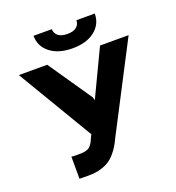

<svg xmlns="http://www.w3.org/2000/svg" viewBox="-159 -1032 1076 1171"><g transform="rotate(-20 378.5 -447.0)"><path d="M24.9 -710.9H209L402.8 -428.2L407.7 -408.2L551.8 -710.9H737.3L447.8 -152.8Q434.1 -123.5 421.6 -102.5Q409.2 -81.5 389.4 -58.8Q369.6 -36.1 346.9 -22Q324.2 -7.8 291.5 1.2Q258.8 10.3 218.8 10.3H185.5Q163.6 10.3 156.2 9.8L155.8 -133.8Q163.1 -131.8 191.4 -131.8Q213.4 -131.8 225.3 -132.6Q237.3 -133.3 251 -136.7Q264.6 -140.1 272.9 -147Q281.2 -153.8 289.6 -165.8Q297.9 -177.7 304.7 -195.8L316.9 -220.7ZM190.9 -905.3H309.6Q309.6 -879.9 329.3 -862.5Q349.1 -845.2 390.1 -845.2Q430.7 -845.2 450 -862.3Q469.2 -879.4 469.2 -905.3H588.4Q588.4 -836.9 534.7 -794.4Q481 -752 390.1 -752Q299.3 -752 245.1 -794.4Q190.9 -836.9 190.9 -905.3Z"/></g></svg>

Font: Bert Sans Black
Style: Regular
Weight: 900
Designer: Christian Robertson, Adam Twardoch, & Cristiano Sobral
Foundry: Google
Version: Version 12.135;January 10, 2020;FontCreator 12.0.0.2547 64-b